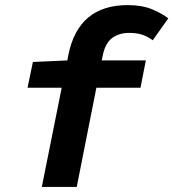

<svg xmlns="http://www.w3.org/2000/svg" viewBox="-20 -733 680 753"><path d="M144 0 222 -389H88L109 -490L244 -496L248 -517Q287 -713 481 -713Q537 -713 576.5 -696.5Q616 -680 640 -661L579 -575Q559 -590 537.5 -597Q516 -604 487 -604Q447 -604 420 -584Q393 -564 383 -516L379 -496H552L531 -389H358L281 0Z"/></svg>

Font: Source Code Pro
Style: Bold Italic
Weight: 700
Italic angle: -11°
Monospace: yes
Designer: Paul D. Hunt, Teo Tuominen
Foundry: Adobe Systems Incorporated
Version: Version 1.050;PS 1.000;hotconv 16.6.51;makeotf.lib2.5.65220